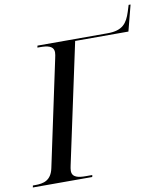

<svg xmlns="http://www.w3.org/2000/svg" viewBox="-111 -913 840 987"><g transform="rotate(-10 309.0 -419.5)"><path d="M-20 0H290L292 -10H259C221 -10 187 -15 187 -50C187 -57 189 -70 191 -78L325 -704H603L638 -839H628L617 -804C599 -748 575 -714 497 -714H130L128 -704H141C179 -704 213 -699 213 -664C213 -657 211 -644 208 -632L91 -82C78 -19 38 -10 -6 -10H-18Z"/></g></svg>

Font: Noto Serif Display
Style: Italic
Weight: 400
Italic angle: -12°
Designer: Monotype Design Team
Foundry: Monotype Imaging Inc.
Version: Version 2.009